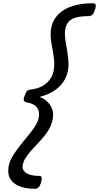

<svg xmlns="http://www.w3.org/2000/svg" viewBox="-20 -1095 614 1190"><path d="M554 -1075Q573 -1075 573.5 -1063Q574 -1051 569 -1035Q562 -1013 553 -1004Q544 -995 529 -995Q482 -995 449 -986Q416 -977 399 -952.5Q382 -928 382 -882Q383 -866 385 -850Q387 -834 390 -818Q393 -802 396 -783.5Q399 -765 401.5 -744Q404 -723 405 -699Q405 -650 385 -609Q365 -568 325 -539Q285 -510 225 -494Q251 -485 270 -468Q289 -451 299 -429.5Q309 -408 309 -386Q309 -350 295.5 -318.5Q282 -287 260.5 -259.5Q239 -232 215 -207Q191 -182 169.5 -157.5Q148 -133 134 -108.5Q120 -84 120 -58Q120 -36 146.5 -20.5Q173 -5 220 -5Q237 -5 238.5 5.5Q240 16 235 35Q228 57 219 66Q210 75 195 75Q148 75 111 63Q74 51 52.5 26.5Q31 2 31 -35Q31 -70 45 -101Q59 -132 81 -162Q103 -192 127 -221Q151 -250 173 -277.5Q195 -305 208.5 -332Q222 -359 222 -386Q222 -408 213 -423Q204 -438 187.5 -447Q171 -456 148 -460Q130 -464 127.5 -472.5Q125 -481 132 -500Q140 -523 147 -530.5Q154 -538 170 -540Q216 -545 248.5 -565Q281 -585 299 -618Q317 -651 316 -699Q316 -722 313.5 -740Q311 -758 308 -775Q305 -792 302 -808.5Q299 -825 296.5 -843Q294 -861 294 -882Q294 -947 328 -990.5Q362 -1034 421 -1054.5Q480 -1075 554 -1075Z"/></svg>

Font: Playwrite RO
Style: Regular
Weight: 400
Designer: Veronika Burian, José Scaglione
Foundry: TypeTogether
Version: Version 1.002